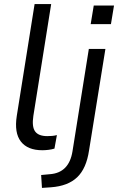

<svg xmlns="http://www.w3.org/2000/svg" viewBox="-20 -725 577 938"><path d="M187 9Q115 9 82 -33.5Q49 -76 62 -159L149 -705H230L143 -159Q135 -106 151.5 -83Q168 -60 211 -60Q223 -60 234.5 -61Q246 -62 258 -65L246 1Q233 5 217 7Q201 9 187 9ZM423 -607 438 -698H537L522 -607ZM185 193 181 130 224 126Q317 119 334 15L414 -486H495L415 10Q402 98 357 141Q312 184 229 190Z"/></svg>

Font: Nunito Sans
Style: Italic
Weight: 400
Italic angle: -9°
Designer: Vernon Adams
Foundry: Vernon Adams
Version: Version 3.006; ttfautohint (v1.8.3)